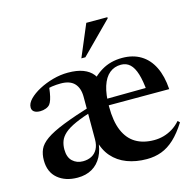

<svg xmlns="http://www.w3.org/2000/svg" viewBox="-106 -828 972 950"><g transform="rotate(-15 380.0 -353.5)"><path d="M216.5 -461Q194 -461 171.2 -457.8Q148.5 -454.5 134 -447.5L158 -471.5Q156 -449 152.8 -429.5Q149.5 -410 144.8 -395.8Q140 -381.5 134 -374Q127 -365 113 -359.8Q99 -354.5 84 -354.5Q64 -354.5 53 -362.2Q42 -370 42 -384.5Q42 -405.5 62.2 -426.2Q82.5 -447 115.2 -464.5Q148 -482 187 -492.8Q226 -503.5 264 -503.5Q311 -503.5 342 -491.5Q373 -479.5 390.5 -457.5Q408 -435.5 414.5 -405H362Q390.5 -449.5 436.5 -477Q482.5 -504.5 542.5 -504.5Q597.5 -504.5 637.5 -480.2Q677.5 -456 700.5 -409.2Q723.5 -362.5 728 -295H403V-328.5L668.5 -331L619 -312.5Q614.5 -367.5 603.5 -403.2Q592.5 -439 574 -456.2Q555.5 -473.5 528 -473.5Q494 -473.5 469.2 -453.2Q444.5 -433 431.2 -391.8Q418 -350.5 418 -288.5Q418 -212.5 438.5 -164.5Q459 -116.5 497.8 -93.5Q536.5 -70.5 591.5 -70.5Q617 -70.5 641 -77.2Q665 -84 686.8 -97.5Q708.5 -111 727 -132L737 -122.5Q706 -73.5 674.5 -44.2Q643 -15 608.2 -2Q573.5 11 532.5 11Q477 11 431.5 -6.2Q386 -23.5 355.8 -58.2Q325.5 -93 314.5 -144.5L323.5 -146Q320.5 -95 302 -60Q283.5 -25 252 -7Q220.5 11 178 11Q115.5 11 76.5 -21.8Q37.5 -54.5 37.5 -115Q37.5 -146 48.2 -170.5Q59 -195 90.2 -217.2Q121.5 -239.5 181.2 -263.2Q241 -287 338.5 -317L342.5 -292Q280.5 -273 242 -255.8Q203.5 -238.5 183.8 -220.8Q164 -203 156.8 -183.5Q149.5 -164 149.5 -141Q149.5 -100.5 171 -80.5Q192.5 -60.5 224 -60.5Q249.5 -60.5 268.5 -70.5Q287.5 -80.5 298.2 -100.5Q309 -120.5 309 -150V-368Q309 -412.5 286.2 -436.8Q263.5 -461 216.5 -461ZM347.5 -554.5 416.5 -718H524.5V-712L368 -554.5Z"/></g></svg>

Font: Newsreader 60pt Medium
Style: Regular
Weight: 500
Designer: Hugues Gentile
Foundry: Production Type
Version: Version 1.003